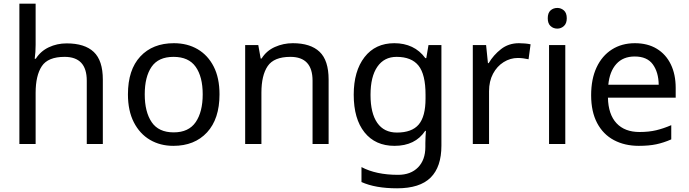

<svg xmlns="http://www.w3.org/2000/svg" viewBox="-20 -780 3731 1040"><path d="M173 -537Q173 -497 168 -462H174Q200 -503 244.5 -524Q289 -545 341 -545Q439 -545 488 -498.5Q537 -452 537 -349V0H450V-343Q450 -472 330 -472Q240 -472 206.5 -421.5Q173 -371 173 -277V0H85V-760H173Z M1169 -269Q1169 -136 1101.5 -63Q1034 10 919 10Q848 10 792.5 -22.5Q737 -55 705 -117.5Q673 -180 673 -269Q673 -402 740 -474Q807 -546 922 -546Q995 -546 1050.5 -513.5Q1106 -481 1137.5 -419.5Q1169 -358 1169 -269ZM764 -269Q764 -174 801.5 -118.5Q839 -63 921 -63Q1002 -63 1040 -118.5Q1078 -174 1078 -269Q1078 -364 1040 -418Q1002 -472 920 -472Q838 -472 801 -418Q764 -364 764 -269Z M1566 -546Q1662 -546 1711 -499.5Q1760 -453 1760 -349V0H1673V-343Q1673 -472 1553 -472Q1464 -472 1430 -422Q1396 -372 1396 -278V0H1308V-536H1379L1392 -463H1397Q1423 -505 1469 -525.5Q1515 -546 1566 -546Z M2116 -546Q2169 -546 2211.5 -526Q2254 -506 2284 -465H2289L2301 -536H2371V9Q2371 124 2312.5 182Q2254 240 2131 240Q2013 240 1938 206V125Q2017 167 2136 167Q2205 167 2244.5 126.5Q2284 86 2284 16V-5Q2284 -17 2285 -39.5Q2286 -62 2287 -71H2283Q2229 10 2117 10Q2013 10 1954.5 -63Q1896 -136 1896 -267Q1896 -395 1954.5 -470.5Q2013 -546 2116 -546ZM2128 -472Q2061 -472 2024 -418.5Q1987 -365 1987 -266Q1987 -167 2023.5 -114.5Q2060 -62 2130 -62Q2211 -62 2248 -105.5Q2285 -149 2285 -246V-267Q2285 -377 2247 -424.5Q2209 -472 2128 -472Z M2791 -546Q2806 -546 2823.5 -544.5Q2841 -543 2854 -540L2843 -459Q2830 -462 2814.5 -464Q2799 -466 2785 -466Q2744 -466 2708 -443.5Q2672 -421 2650.5 -380.5Q2629 -340 2629 -286V0H2541V-536H2613L2623 -438H2627Q2653 -482 2694 -514Q2735 -546 2791 -546Z M2999 -737Q3019 -737 3034.5 -723.5Q3050 -710 3050 -681Q3050 -653 3034.5 -639Q3019 -625 2999 -625Q2977 -625 2962 -639Q2947 -653 2947 -681Q2947 -710 2962 -723.5Q2977 -737 2999 -737ZM3042 -536V0H2954V-536Z M3419 -546Q3488 -546 3537.5 -516Q3587 -486 3613.5 -431.5Q3640 -377 3640 -304V-251H3273Q3275 -160 3319.5 -112.5Q3364 -65 3444 -65Q3495 -65 3534.5 -74.5Q3574 -84 3616 -102V-25Q3575 -7 3535 1.5Q3495 10 3440 10Q3364 10 3305.5 -21Q3247 -52 3214.5 -113.5Q3182 -175 3182 -264Q3182 -352 3211.5 -415Q3241 -478 3294.5 -512Q3348 -546 3419 -546ZM3418 -474Q3355 -474 3318.5 -433.5Q3282 -393 3275 -321H3548Q3547 -389 3516 -431.5Q3485 -474 3418 -474Z"/></svg>

Font: Noto Sans Tifinagh Ghat
Style: Regular
Weight: 400
Designer: JamraPatel
Foundry: JamraPatel LLC
Version: Version 2.006; ttfautohint (v1.8.4.7-5d5b)